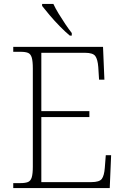

<svg xmlns="http://www.w3.org/2000/svg" viewBox="-20 -951 633 971"><path d="M47 0V-25H84Q108 -25 121.5 -30.5Q135 -36 140.5 -54Q146 -72 146 -108V-605Q146 -642 140.5 -660Q135 -678 122 -683.5Q109 -689 84 -689H47V-714H501L508 -548H481L477 -612Q474 -651 462 -667.5Q450 -684 410 -684H189V-389H432V-359H189V-30H442Q483 -30 495 -46.5Q507 -63 510 -102L515 -166H542L535 0ZM333 -771Q311 -789 283 -817.5Q255 -846 230.5 -875Q206 -904 193 -921V-931H250Q260 -909 276.5 -882Q293 -855 310.5 -829Q328 -803 343 -784V-771Z"/></svg>

Font: Noto Serif Tamil ExtraLight
Style: Regular
Weight: 200
Designer: Indian Type Foundry, Tom Grace, and the Monotype Design Team
Foundry: Monotype Imaging Inc.
Version: Version 2.004; ttfautohint (v1.8.4.7-5d5b)